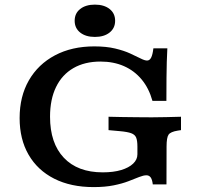

<svg xmlns="http://www.w3.org/2000/svg" viewBox="-20 -778 854 810"><path d="M374.9 11.3Q278.8 11.3 208.7 -24.2Q138.6 -59.7 100.7 -125.1Q62.8 -190.4 62.8 -280Q62.8 -371.1 101.8 -439Q140.9 -506.9 211.9 -544.6Q283 -582.3 377.9 -582.3Q428.2 -582.3 465.5 -573.4Q502.8 -564.5 529.1 -552.4Q555.5 -540.3 572.9 -531.5Q590.3 -522.6 600.4 -522.6Q611.4 -522.6 617.6 -534.9Q623.9 -547.1 627.1 -574.2H686Q684.4 -544.9 683.6 -516.2Q682.8 -487.5 682.4 -449.5Q682 -411.5 682 -352.6H623.1Q608.2 -405.9 577.6 -442.7Q547 -479.6 503 -499Q459.1 -518.3 403.8 -518.3Q337.4 -518.3 289.5 -490.6Q241.7 -462.9 216.4 -410.8Q191.1 -358.8 191.1 -285.5Q191.1 -174 249.3 -112.5Q307.6 -50.9 413.4 -50.9Q458.7 -50.9 491.2 -60.7Q523.7 -70.5 541.7 -87.7Q559.7 -104.8 559.7 -127V-159.7Q559.7 -184.4 554.5 -197.3Q549.3 -210.2 533.5 -216Q517.7 -221.8 486.4 -224.6L437.9 -229V-285.5Q460.4 -284.7 492.3 -284.3Q524.2 -283.9 556.5 -283.5Q588.8 -283.1 612.5 -283.1H621.8H624Q646.5 -283.1 681.4 -283.9Q716.2 -284.7 743.6 -285.5V-229L730.2 -227Q699.5 -222.1 691.1 -209.9Q682.7 -197.6 682.7 -159.7L682.3 0H624.6Q622.2 -20.5 615.7 -29.5Q609.1 -38.5 597.7 -38.5Q585.4 -38.5 566.9 -31.2Q548.4 -23.8 522.1 -13.6Q495.7 -3.4 459.6 3.9Q423.4 11.3 374.9 11.3ZM380.3 -622.2Q341.7 -622.2 318.3 -640.7Q295 -659.3 295 -690.3Q295 -721.8 318.3 -740.1Q341.7 -758.5 380.3 -758.5Q419 -758.5 442.3 -740.1Q465.7 -721.8 465.7 -690.3Q465.7 -659.3 442.3 -640.7Q419 -622.2 380.3 -622.2Z"/></svg>

Font: Playfair 5pt SemiExpanded Light
Style: Regular
Weight: 300
Width: 6
Designer: Claus Eggers Sørensen
Foundry: Claus Eggers Sørensen
Version: Version 2.203